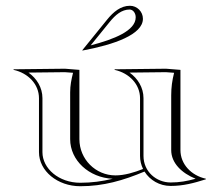

<svg xmlns="http://www.w3.org/2000/svg" viewBox="-20 -640 770 665"><path d="M266 -465C375.9 -485.5 475 -520.5 475 -575C475 -599.8 454.8 -620 430 -620C398.1 -620 372.8 -599 350.7 -571.7L265 -466ZM294.1 -482.9 360 -564.1C379.5 -588.1 401.2 -607 429 -607C440.6 -607 450 -594.9 450 -580C450 -533.6 375.2 -504 294.1 -482.9ZM255 -398 205 -402 27 -400V-398C77.9 -386.8 115 -347.8 115 -300V-113C115 -47.9 179.1 5 258 5C338.4 5 406.5 -14.9 480.5 -45.8C499.1 -16 532.7 4 571 4C614.6 4 651.1 -5.7 693 -19V-21C642 -32.2 605 -71.8 605 -120V-398L555 -402L377 -400V-398C427.9 -386.8 465 -347.8 465 -300V-100C465 -83.8 468.8 -68.5 475.5 -54.8C444.9 -42.6 411.1 -32.5 379.9 -32.5C311 -32.5 255 -88.7 255 -158ZM571 -8C521.5 -8 477 -45.5 477 -100V-300C477 -336.8 457 -368.7 428.6 -388.6L554.6 -390L583 -387.9C576.3 -361.1 573 -337.7 573 -310V-120C573 -75.4 609.4 -40.3 657.5 -20.9C627.7 -12.7 601.8 -8 571 -8ZM370.2 -20.8C334.2 -12 297.5 -7 258 -7C183.7 -7 127 -56.4 127 -113V-300C127 -336.8 107 -368.7 78.6 -388.6L204.6 -390L233 -387.9C227.1 -364.4 223 -344.1 223 -320V-158C223 -84.5 288 -24.8 370.2 -20.8Z"/></svg>

Font: SortefaxS01
Style: Medium
Weight: 500
Designer: gluk
Foundry: gluk
Version: Version 0.261